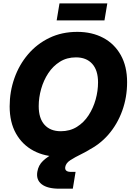

<svg xmlns="http://www.w3.org/2000/svg" viewBox="-20 -931 788 1155"><path d="M337.9 11.7Q249.5 11.7 181.9 -24.2Q114.3 -60.1 76.2 -127.7Q38.1 -195.3 38.1 -291Q38.1 -379.9 66.7 -460.7Q95.2 -541.5 148.7 -604.2Q202.1 -667 277.1 -703.1Q352.1 -739.3 444.8 -739.3Q533.2 -739.3 600.6 -703.6Q668 -668 706.3 -600.1Q744.6 -532.2 744.6 -436.5Q744.6 -345.7 715.3 -264.6Q686 -183.6 632.3 -121.6Q578.6 -59.6 503.9 -23.9Q429.2 11.7 337.9 11.7ZM345.7 -141.6Q400.9 -141.6 442.9 -168Q484.9 -194.3 512.9 -237.5Q541 -280.8 555.4 -332.5Q569.8 -384.3 569.8 -435.5Q569.8 -508.3 534.7 -547.1Q499.5 -585.9 437 -585.9Q382.3 -585.9 340.6 -559.8Q298.8 -533.7 270.5 -490.7Q242.2 -447.8 227.5 -395.8Q212.9 -343.8 212.9 -292.5Q212.9 -219.2 247.8 -180.4Q282.7 -141.6 345.7 -141.6ZM336.4 204.1Q265.6 204.1 231 177.5Q196.3 150.9 204.6 102.1Q210.9 63 238.8 36.6Q266.6 10.3 308.3 -10.5Q350.1 -31.2 398.9 -53Q447.8 -74.7 496.8 -104Q545.9 -133.3 588.9 -176.3Q631.8 -219.2 661.1 -282.5Q690.4 -345.7 699.2 -436.5H744.6Q738.3 -328.1 710 -254.2Q681.6 -180.2 640.6 -132.1Q599.6 -84 554.9 -54Q510.3 -23.9 470.2 -4.4Q430.2 15.1 403.3 32.5Q376.5 49.8 372.6 73.2Q367.7 103 406.7 103H434.6L418 204.1ZM625.5 -910.6 608.4 -808.1H320.8L337.9 -910.6Z"/></svg>

Font: Inter Display ExtraBold
Style: Italic
Weight: 800
Italic angle: -9.39999°
Designer: Rasmus Andersson
Foundry: rsms
Version: Version 4.000;git-a52131595